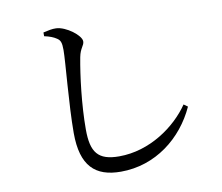

<svg xmlns="http://www.w3.org/2000/svg" viewBox="-85 -864 1170 1010"><g transform="rotate(-10 500.0 -359.0)"><path d="M482 42C667 42 816 -76 888 -234L867 -249C794 -142 651 -39 487 -39C374 -39 338 -86 338 -209C338 -339 357 -493 375 -588C384 -636 405 -645 405 -668C405 -700 329 -758 276 -760C255 -761 233 -756 207 -750V-730C235 -724 256 -716 272 -705C289 -694 295 -681 295 -641C295 -578 272 -353 272 -201C272 -25 345 42 482 42Z"/></g></svg>

Font: Source Han Serif CN Medium
Style: Regular
Weight: 500
Designer: Ryoko NISHIZUKA 西塚涼子 (kana & ideographs); Frank Grießhammer (Latin, Greek & Cyrillic); Wenlong ZHANG 张文龙 (bopomofo); San
Foundry: Adobe
Version: Version 2.002;hotconv 1.1.0;makeotfexe 2.6.0